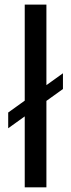

<svg xmlns="http://www.w3.org/2000/svg" viewBox="-20 -802 305 822"><path d="M85.9 -303.7 15.1 -252.9V-320.3L85.9 -371.1V-782.2H178.7V-437.5L249.5 -488.3V-420.9L178.7 -370.1V0H85.9Z"/></svg>

Font: Proza Libre
Style: Regular
Weight: 400
Designer: Jasper de Waard
Foundry: Jasper de Waard
Version: Version 1.000; ttfautohint (v1.4.1.8-43bc)